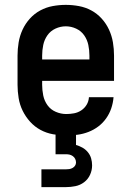

<svg xmlns="http://www.w3.org/2000/svg" viewBox="-20 -548 540 788"><path d="M252 8Q225 8 197.5 3Q170 -2 146 -15Q122 -28 103.5 -48.5Q85 -69 73 -93.5Q61 -118 56.5 -145.5Q52 -173 52 -200V-320Q52 -347 56.5 -374Q61 -401 72.5 -426Q84 -451 102.5 -471.5Q121 -492 145 -505Q169 -518 196 -523Q223 -528 250 -528Q277 -528 304 -523Q331 -518 355 -505Q379 -492 397.5 -471.5Q416 -451 427.5 -426Q439 -401 443.5 -374Q448 -347 448 -320V-216H153V-200Q153 -178 157.5 -156Q162 -134 175 -116Q188 -98 209 -89Q230 -80 252 -80Q268 -80 284 -83Q300 -86 313.5 -95Q327 -104 335.5 -118Q344 -132 345 -149H446Q444 -125 436.5 -103Q429 -81 415.5 -62Q402 -43 383.5 -29Q365 -15 343 -6.5Q321 2 298 5Q275 8 252 8ZM347 -304V-320Q347 -342 342.5 -363.5Q338 -385 325.5 -403Q313 -421 292.5 -430.5Q272 -440 250 -440Q228 -440 207.5 -430.5Q187 -421 174.5 -403Q162 -385 157.5 -363.5Q153 -342 153 -320V-304ZM150 220V147H250Q257 147 264 146Q271 145 277.5 141.5Q284 138 288 132Q292 126 292 119Q292 111 288.5 104Q285 97 278.5 92.5Q272 88 265 86.5Q258 85 250 85H208V0H292V47Q306 51 318.5 58Q331 65 340.5 76.5Q350 88 354 102Q358 116 358 131Q358 151 349.5 169.5Q341 188 325 200Q309 212 289.5 216Q270 220 250 220Z"/></svg>

Font: Iosevka SS18 Semibold
Style: Regular
Weight: 600
Monospace: yes
Designer: Belleve Invis
Foundry: Belleve Invis
Version: Version 25.1.1; ttfautohint (v1.8.4)